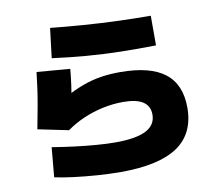

<svg xmlns="http://www.w3.org/2000/svg" viewBox="-89 -894 1178 1052"><g transform="rotate(-10 500.0 -367.5)"><path d="M500 55Q439 55 369.5 50Q300 45 237.5 37Q175 29 135 20L150 -145Q210 -135 273.5 -127Q337 -119 395.5 -114.5Q454 -110 500 -110Q614 -110 669.5 -138.5Q725 -167 725 -225Q725 -273 688.5 -297Q652 -321 578 -321Q522 -321 465.5 -309Q409 -297 357 -274.5Q305 -252 260 -220L90 -255Q104 -327 113.5 -380Q123 -433 129 -477Q135 -521 140 -565L325 -550Q321 -505 315 -461.5Q309 -418 301 -371L276 -402Q331 -432 381 -450.5Q431 -469 481.5 -477Q532 -485 590 -485Q757 -485 838.5 -422Q920 -359 920 -230Q920 -85 816.5 -15Q713 55 500 55ZM810 -595Q708 -593 613 -595Q518 -597 425 -604.5Q332 -612 235 -625L255 -790Q341 -781 436 -774Q531 -767 626.5 -763.5Q722 -760 810 -760Z"/></g></svg>

Font: M PLUS 1 Black
Style: Regular
Weight: 900
Designer: Coji Morishita
Foundry: UNDERFOREST DESIGN
Version: Version 1.001